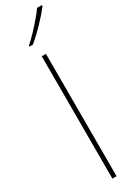

<svg xmlns="http://www.w3.org/2000/svg" viewBox="-261 -1016 752 1033"><g transform="rotate(-30 114.5 -499.0)"><path d="M117 0H91V-760H117ZM229 -991Q203 -957 162 -914Q121 -871 81 -838H60V-844Q83 -864 109.5 -892Q136 -920 160.5 -948.5Q185 -977 199 -998H229Z"/></g></svg>

Font: Noto Sans Sinhala UI Thin
Style: Regular
Weight: 100
Designer: Jelle Bosma - Monotype Design Team
Foundry: Monotype Imaging Inc.
Version: Version 2.006; ttfautohint (v1.8.4.7-5d5b)